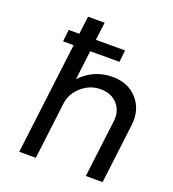

<svg xmlns="http://www.w3.org/2000/svg" viewBox="-136 -854 860 957"><g transform="rotate(20 294.0 -375.0)"><path d="M385 -510Q469 -510 517.5 -455Q566 -400 556 -316L517 0H428L466 -306Q472 -360 439.5 -396Q407 -432 351 -432Q295 -432 251 -394Q207 -356 200 -302L163 0H75L148 -592H92L99 -655H155L167 -750H255L243 -655H398L391 -592H236L217 -437Q287 -510 385 -510Z"/></g></svg>

Font: Orkney
Style: Italic
Weight: 400
Italic angle: -7°
Designer: Samuel Oakes and Alfredo Marco Pradil
Foundry: Alfredo Marco Pradil
Version: 1.0; ttfautohint (v1.5)